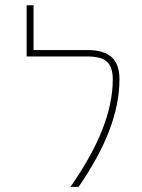

<svg xmlns="http://www.w3.org/2000/svg" viewBox="-20 -733 540 729"><path d="M247.1 -23.4Q408.2 -251 408.2 -431.6Q408.2 -478.5 385.7 -499Q364.3 -518.6 311.5 -518.6H81.1V-712.9H107.4V-543H311.5Q374 -543 404.3 -515.6Q433.6 -489.3 433.6 -431.6Q433.6 -338.9 394.5 -236.3Q355.5 -134.8 278.3 -23.4Z"/></svg>

Font: Mgen+ 1mn thin
Style: Regular
Weight: 100
Designer: [Source Han Sans]
Ryoko NISHIZUKA  (kana & ideographs); Paul D. Hunt (Latin, Greek & Cyrillic); Wenlong ZHANG  (bopomofo
Version: Version 1.059.20150602